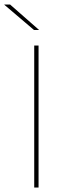

<svg xmlns="http://www.w3.org/2000/svg" viewBox="-60 -844 288 864"><path d="M113.5 0H94V-639H113.5ZM-14.5 -823.5 115.5 -709.5V-709H93L-40.5 -822.5V-823.5Z"/></svg>

Font: Anek Odia Medium Thin
Style: Regular
Weight: 250
Version: Version 1.003